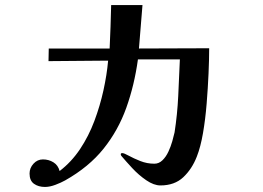

<svg xmlns="http://www.w3.org/2000/svg" viewBox="-20 -732 1040 760"><path d="M808 -541Q808 -499 805.5 -441.5Q803 -384 798 -322Q793 -260 783.5 -205Q774 -150 759 -112Q740 -63 705.5 -30.5Q671 2 615 2Q589 2 559 -18.5Q529 -39 503.5 -66.5Q478 -94 462 -113Q458 -117 458 -121Q458 -126 464 -126Q471 -126 490 -115.5Q509 -105 535.5 -94.5Q562 -84 591 -84Q609 -84 623 -97.5Q637 -111 646.5 -131.5Q656 -152 662 -173Q668 -194 671 -208Q682 -279 685.5 -352Q689 -425 692 -497H526Q512 -395 480 -305.5Q448 -216 390 -143.5Q332 -71 238 -18Q222 -9 199.5 -0.5Q177 8 158 8Q132 8 114.5 -4.5Q97 -17 97 -45Q97 -67 112.5 -84Q128 -101 150 -101Q173 -101 191.5 -89.5Q210 -78 216 -55Q263 -91 297 -142Q331 -193 353.5 -253Q376 -313 389.5 -374.5Q403 -436 408 -492L172 -490L173 -540H414Q416 -583 417.5 -626Q419 -669 420 -712H544L530 -540Q600 -540 669 -540.5Q738 -541 808 -541Z"/></svg>

Font: Kaisei Decol
Style: Bold
Weight: 700
Designer: Font-Kai, 金井和夫
Foundry: KAZUO KANAI
Version: Version 5.003